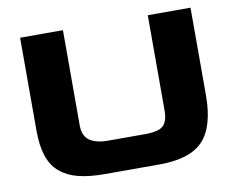

<svg xmlns="http://www.w3.org/2000/svg" viewBox="-77 -801 1108 901"><g transform="rotate(-10 477.5 -350.5)"><path d="M680.2 -699.7H883.8V-282.2Q883.8 -133.8 821.5 -67.1Q759.3 -0.5 612.3 -0.5H353.5Q279.8 -0.5 228.5 -13.2Q177.2 -25.9 141.4 -55.4Q105.5 -85 88.6 -134.5Q71.8 -184.1 71.8 -256.8V-699.7H275.9V-245.6Q275.9 -195.8 306.4 -174.1Q336.9 -152.3 395 -152.3H570.8Q635.7 -152.3 658 -173.6Q680.2 -194.8 680.2 -246.6Z"/></g></svg>

Font: Wadik
Style: Bold
Weight: 700
Designer: Sasha Pavljenko
Version: Version 1.001;Fontself Maker 3.5.4